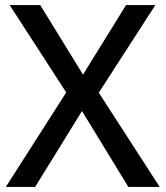

<svg xmlns="http://www.w3.org/2000/svg" viewBox="-20 -734 650 754"><path d="M607 0H484L302 -298L118 0H3L240 -371L18 -714H138L306 -441L475 -714H590L368 -370Z"/></svg>

Font: Noto Sans Telugu Medium
Style: Regular
Weight: 500
Designer: Jelle Bosma - Monotype Design Team
Foundry: Monotype Imaging Inc.
Version: Version 2.005; ttfautohint (v1.8.4.7-5d5b)